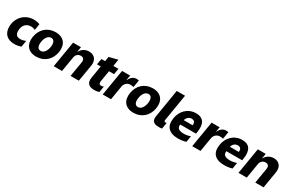

<svg xmlns="http://www.w3.org/2000/svg" viewBox="162 -2101 5259 3485"><g transform="rotate(30 2791.5 -358.0)"><path d="M267 10.3C315.7 10.3 363.3 1.1 404.5 -16L426.1 -147.7C387.8 -130.7 351.9 -121.4 314.6 -121.4C237.9 -121.4 207.4 -160.5 207.7 -235.8C207.4 -343.8 269.5 -419.7 372.9 -419.7C400.6 -419.7 424.7 -414.4 460.9 -398.8L482.2 -528.8C447.4 -544.4 404.5 -552.6 358 -552.6C152.7 -552.6 29.1 -389.9 29.5 -217.3C29.1 -74.6 113.6 10.3 267 10.3Z M722.3 10.3C893.1 10.3 1015.3 -102.6 1043.3 -269.9C1070.7 -438.6 985.1 -552.6 813.9 -552.6C642 -552.6 519.9 -439.6 492.9 -272C464.5 -103.7 549.7 10.3 722.3 10.3ZM741.8 -120.7C678.6 -120.7 654.1 -181.1 669 -271C683.6 -361.9 730.1 -424 794 -424C856.5 -424 881 -362.9 866.8 -273.4C851.6 -182.2 805.4 -120.7 741.8 -120.7Z M1088.1 0H1261.7L1313.6 -311.1C1324.2 -373.2 1366.5 -410.2 1422.6 -410.2C1477.6 -410.2 1503.2 -374.3 1492.9 -313.6L1440.7 0H1614.3L1672.6 -347.7C1692.8 -469.1 1628.9 -552.6 1516 -552.6C1434.3 -552.6 1366.5 -509.6 1333.5 -445.3H1327.8L1344.1 -545.5H1179Z M2002.5 -422.2H2108.3L2128.9 -545.5H2022.7L2046.2 -688.9L1865.4 -643.1L1849.4 -545.5H1772.4L1750.7 -422.2H1829.2L1786.6 -163.4C1768.1 -52.6 1816.8 8.2 1938.9 8.2C1971.9 8.2 2009.2 3.6 2040.1 -9.6L2061.1 -134.2C2042.3 -126.1 2024.5 -122.2 2008.2 -122.2C1968 -122.2 1957.7 -149.5 1964.5 -191.8Z M2114.7 0H2288.4L2337.4 -296.2C2348.7 -361.2 2402 -404.8 2463.4 -404.8C2485.1 -404.8 2514.6 -401.6 2530.5 -395.6L2556.1 -546.9C2541.5 -550.4 2524.9 -552.9 2508.5 -552.9C2448.9 -552.9 2395.2 -518.1 2363.3 -446H2357.6L2374.3 -545.5H2205.6Z M2760.7 10.3C2931.5 10.3 3053.6 -102.6 3081.7 -269.9C3109 -438.6 3023.4 -552.6 2852.3 -552.6C2680.4 -552.6 2558.2 -439.6 2531.2 -272C2502.8 -103.7 2588.1 10.3 2760.7 10.3ZM2780.2 -120.7C2717 -120.7 2692.5 -181.1 2707.4 -271C2721.9 -361.9 2768.5 -424 2832.4 -424C2894.9 -424 2919.4 -362.9 2905.2 -273.4C2889.9 -182.2 2843.8 -120.7 2780.2 -120.7Z M3288 3.6C3308.2 3.6 3336.3 1.8 3356.9 -2.8L3378.6 -132.1C3372.5 -129.6 3365.4 -128.6 3358.3 -128.6C3332.7 -128.6 3324.2 -142.4 3327.4 -163L3420.5 -727.3H3246.8L3151.6 -147.7C3143.8 -100.1 3129.6 3.6 3288 3.6Z M3756.4 -552.6C3585.9 -552.6 3462.4 -427.2 3440.3 -258.5C3416.9 -90.2 3499.3 9.6 3699.9 9.6C3740.8 9.6 3802.9 3.9 3860.4 -14.6L3882.1 -143.5C3836.3 -127.1 3791.5 -117.9 3743.6 -117.9C3612.9 -117.9 3599.1 -173.7 3605.8 -230.8H3936.8L3943.9 -274.1C3971.9 -453.5 3910.2 -552.6 3756.4 -552.6ZM3807.5 -331.7H3622.5C3632.8 -385.7 3679 -427.2 3735.8 -427.2C3793.3 -427.2 3816.1 -387.4 3807.5 -331.7Z M3991.1 0H4164.8L4213.8 -296.2C4225.1 -361.2 4278.4 -404.8 4339.8 -404.8C4361.5 -404.8 4391 -401.6 4407 -395.6L4432.5 -546.9C4418 -550.4 4401.3 -552.9 4384.9 -552.9C4325.3 -552.9 4271.7 -518.1 4239.7 -446H4234L4250.7 -545.5H4082Z M4723.7 -552.6C4553.3 -552.6 4429.7 -427.2 4407.7 -258.5C4384.2 -90.2 4466.6 9.6 4667.3 9.6C4708.1 9.6 4770.2 3.9 4827.8 -14.6L4849.4 -143.5C4803.6 -127.1 4758.9 -117.9 4710.9 -117.9C4580.3 -117.9 4566.4 -173.7 4573.2 -230.8H4904.1L4911.2 -274.1C4939.3 -453.5 4877.5 -552.6 4723.7 -552.6ZM4774.9 -331.7H4589.8C4600.1 -385.7 4646.3 -427.2 4703.1 -427.2C4760.7 -427.2 4783.4 -387.4 4774.9 -331.7Z M4959.9 0H5133.5L5185.4 -311.1C5196 -373.2 5238.3 -410.2 5294.4 -410.2C5349.4 -410.2 5375 -374.3 5364.7 -313.6L5312.5 0H5486.2L5544.4 -347.7C5564.6 -469.1 5500.7 -552.6 5387.8 -552.6C5306.1 -552.6 5238.3 -509.6 5205.3 -445.3H5199.6L5215.9 -545.5H5050.8Z"/></g></svg>

Font: TID UI Extra Bold
Style: Italic
Weight: 800
Italic angle: -9.39999°
Designer: The TID Project Authors
Foundry: Bakken & Bæck
Version: Version 1.001;hotconv 1.0.109;makeotfexe 2.5.65596